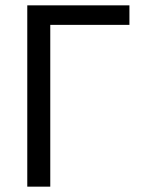

<svg xmlns="http://www.w3.org/2000/svg" viewBox="-20 -714 540 718"><path d="M168 -621V-16H82V-694H464V-621Z"/></svg>

Font: D2Coding
Style: Regular
Weight: 400
Monospace: yes
Designer: Yong-Rak Park; Jeong-Hwan Yoon; Sang-Min Lee;
Foundry: NHN Corporation
Version: Version 1.3.2; Build 20180524